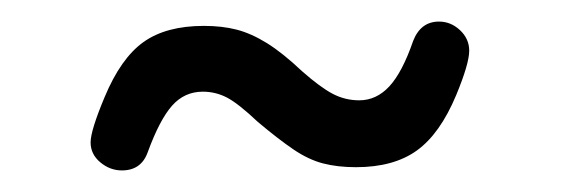

<svg xmlns="http://www.w3.org/2000/svg" viewBox="-20 -390 520 178"><path d="M415 -343Q415 -354 406.5 -362Q398 -370 387 -370Q370 -370 363 -352Q353 -323 341 -310Q329 -297 313 -297Q300 -297 288.5 -303Q277 -309 260 -324Q242 -341 227.5 -350Q213 -359 199.5 -362.5Q186 -366 169 -366Q134 -366 113 -351Q92 -336 77 -300Q64 -269 64 -258Q64 -247 73 -239.5Q82 -232 93 -232Q111 -232 117 -249Q128 -279 139.5 -292Q151 -305 168 -305Q180 -305 190.5 -299.5Q201 -294 219 -277Q238 -261 252 -251.5Q266 -242 279.5 -238.5Q293 -235 310 -235Q345 -235 366.5 -250.5Q388 -266 403 -302Q415 -331 415 -343Z"/></svg>

Font: Beiruti
Style: Regular
Weight: 400
Version: Version 1.00